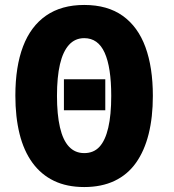

<svg xmlns="http://www.w3.org/2000/svg" viewBox="-20 -745 703 775"><path d="M405 -425V-300H238V-425ZM597 -358Q597 -272 580 -204Q563 -136 529 -88Q495 -40 442.5 -15Q390 10 320 10Q250 10 198 -15Q146 -40 111 -88Q76 -136 59 -204.5Q42 -273 42 -359Q42 -476 73 -557.5Q104 -639 166 -682Q228 -725 320 -725Q414 -725 475.5 -681Q537 -637 567 -555Q597 -473 597 -358ZM210 -358Q210 -283 222 -231Q234 -179 258.5 -153Q283 -127 320 -127Q358 -127 381.5 -152.5Q405 -178 417 -229.5Q429 -281 429 -358Q429 -473 402.5 -532Q376 -591 320 -591Q283 -591 258.5 -564Q234 -537 222 -485.5Q210 -434 210 -358Z"/></svg>

Font: Noto Sans Display Condensed ExtraBold
Style: Regular
Weight: 800
Width: 3
Designer: Monotype Design Team
Foundry: Monotype Imaging Inc.
Version: Version 2.003